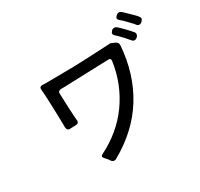

<svg xmlns="http://www.w3.org/2000/svg" viewBox="-172 -1078 1351 1294"><g transform="rotate(-30 503.0 -431.0)"><path d="M953 -726Q946 -737 935 -747Q924 -758 913.5 -769.5Q903 -781 892 -792L871 -810Q851 -827 870 -844L873 -847Q882 -856 893 -856Q904 -856 912 -848Q917 -844 922 -839.5Q927 -835 932 -830L979 -784Q984 -779 988.5 -774Q993 -769 997 -764Q1015 -744 995 -726L991 -722Q983 -715 974 -715Q962 -715 953 -726ZM873 -651Q842 -689 807 -723L797 -732Q795 -733 794.5 -734Q794 -735 792 -736Q774 -754 792 -771L794 -774Q802 -782 814 -782Q826 -782 834 -774Q839 -770 844 -765.5Q849 -761 854 -756Q871 -739 886.5 -723Q902 -707 917 -689Q925 -680 924 -669Q923 -658 914 -650L910 -647Q902 -640 893 -640Q882 -640 873 -651ZM348 -17 334 -37Q329 -42 325 -46.5Q321 -51 317 -56Q300 -73 321 -84Q398 -122 461 -174.5Q524 -227 571 -292.5Q618 -358 648.5 -434Q679 -510 691 -595Q693 -605 687.5 -611Q682 -617 672 -616L321 -604H298Q273 -602 275 -580L280 -457L284 -388L286 -366Q288 -345 266 -343L217 -341Q206 -340 199.5 -347Q193 -354 192 -365V-390L190 -471Q189 -494 188.5 -516.5Q188 -539 187 -562Q186 -585 185 -605Q184 -625 183 -643Q182 -650 181.5 -656Q181 -662 181 -667Q179 -678 185 -684Q191 -690 202 -690Q211 -689 221 -689Q231 -689 243 -689L342 -690Q458 -690 572 -696L732 -704Q740 -706 748 -701L772 -691Q794 -681 792 -658Q776 -444 674.5 -280Q573 -116 384 -10Q379 -6 370 -6Q357 -6 348 -17Z"/></g></svg>

Font: Higure Gothic Medium
Style: Regular
Weight: 500
Designer: Yoshimichi Ohira
Foundry: Positype
Version: Version 1.000